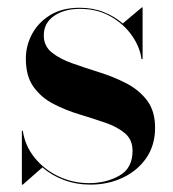

<svg xmlns="http://www.w3.org/2000/svg" viewBox="-20 -490 468 520"><path d="M41.8 10H39.2V-136H41.8Q47.6 -95.4 73.5 -63.2Q99.4 -31.1 138.1 -12.6Q176.9 6 221.2 6Q267.5 6 303.2 -14.2Q339 -34.4 339 -81.6Q339 -111.9 318.1 -129.3Q297.2 -146.8 264.3 -158Q231.4 -169.2 194.5 -180.4Q157.6 -191.6 124.7 -208.6Q91.8 -225.6 70.9 -254.6Q50 -283.5 50 -331Q50 -366 66.7 -397.6Q83.4 -429.1 115.9 -449.1Q148.5 -469 196 -469Q231.8 -469 261.2 -457.2Q290.6 -445.4 312.5 -426.4L364.2 -470H366.2V-330H363.2Q359.2 -362 337.6 -393.3Q315.9 -424.6 279.8 -445.3Q243.8 -466 196.6 -466Q153.9 -466 126.2 -446.8Q98.6 -427.5 98.6 -394Q98.6 -365.2 120.4 -347.8Q142.1 -330.4 176.4 -318.3Q210.8 -306.2 249.3 -294.1Q287.9 -282 322.2 -264.3Q356.5 -246.6 378.2 -218.1Q400 -189.5 400 -144Q400 -96.5 376.1 -61.9Q352.1 -27.4 312.3 -8.7Q272.5 10 225 10Q186.8 10 153.4 -2.4Q120 -14.8 94.9 -36.6Z"/></svg>

Font: Bodoni* 72 Medium
Style: Regular
Weight: 500
Version: Version 1.002; ttfautohint (v0.97) -l 8 -r 50 -G 200 -x 14 -